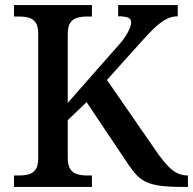

<svg xmlns="http://www.w3.org/2000/svg" viewBox="-20 -734 758 754"><path d="M35 0V-45H56Q76 -45 92.5 -49.5Q109 -54 119.5 -68Q130 -82 130 -110V-603Q130 -632 119.5 -646Q109 -660 92.5 -664.5Q76 -669 56 -669H35V-714H341V-669H320Q300 -669 283 -664Q266 -659 256 -644.5Q246 -630 246 -599V-330L439 -549Q461 -573 472.5 -591Q484 -609 489.5 -622.5Q495 -636 495 -646Q495 -660 482.5 -665Q470 -670 444 -670V-714H678V-670Q654 -670 632.5 -658.5Q611 -647 589 -626.5Q567 -606 542 -578L400 -420L604 -125Q624 -98 641.5 -80Q659 -62 677.5 -53.5Q696 -45 716 -45H718V0H695Q643 0 609.5 -4.5Q576 -9 554 -19.5Q532 -30 516 -47Q500 -64 482 -91L320 -333L246 -262V-115Q246 -85 256 -70Q266 -55 283 -50Q300 -45 320 -45H341V0Z"/></svg>

Font: Noto Serif Gujarati Medium
Style: Regular
Weight: 500
Version: Version 2.102